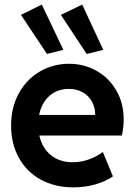

<svg xmlns="http://www.w3.org/2000/svg" viewBox="-20 -808 591 836"><path d="M28.3 -260.7Q28.3 -340.8 62.3 -402.1Q96.2 -463.4 153.8 -496.8Q211.4 -530.3 280.3 -530.3Q345.2 -530.3 399.7 -500Q454.1 -469.7 486.3 -414.3Q518.6 -358.9 518.6 -287.1Q518.6 -270.5 516.8 -255.1Q515.1 -239.7 510.7 -217.8H151.4Q163.1 -164.1 201.2 -132.8Q239.3 -101.6 295.9 -101.6Q333 -101.6 368.2 -114.3Q403.3 -127 427.7 -146.5L471.7 -40Q439.9 -18.1 395 -5.1Q350.1 7.8 299.8 7.8Q218.3 7.8 156.7 -26.4Q95.2 -60.5 61.8 -121.6Q28.3 -182.6 28.3 -260.7ZM394.5 -307.6Q394.5 -340.8 379.9 -366.5Q365.2 -392.1 339.4 -406.5Q313.5 -420.9 280.3 -420.9Q229.5 -420.9 195.1 -390.4Q160.6 -359.9 150.4 -307.6ZM245.1 -743.2 337.9 -788.1 429.7 -590.8 357.4 -573.2ZM71.3 -743.2 162.1 -788.1 255.9 -590.8 184.6 -573.2Z"/></svg>

Font: Reddit Sans Fudge
Style: Bold
Weight: 700
Designer: Stephen Hutchings
Foundry: Reddit
Version: Version 1.013